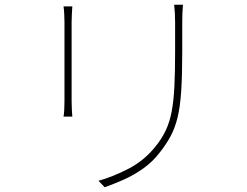

<svg xmlns="http://www.w3.org/2000/svg" viewBox="-20 -761 1040 807"><path d="M749 -741Q746 -710 746 -668Q746 -654 746 -629Q746 -604 746 -579.5Q746 -555 746 -542Q746 -443 741.5 -376.5Q737 -310 726 -266Q715 -222 697 -188.5Q679 -155 653 -122Q622 -81 581.5 -52.5Q541 -24 499 -5.5Q457 13 420 26L394 -1Q457 -19 520.5 -52Q584 -85 631 -142Q659 -176 676 -211.5Q693 -247 701.5 -292Q710 -337 713 -397.5Q716 -458 716 -541Q716 -555 716 -580Q716 -605 716 -630Q716 -655 716 -668Q716 -688 715 -706.5Q714 -725 712 -741ZM284 -734Q283 -723 282 -701Q281 -679 281 -667Q281 -663 281 -639.5Q281 -616 281 -581Q281 -546 281 -506.5Q281 -467 281 -431Q281 -395 281 -369.5Q281 -344 281 -337Q281 -318 282 -299.5Q283 -281 284 -271H247Q249 -281 250 -298.5Q251 -316 251 -337Q251 -344 251 -369.5Q251 -395 251 -431Q251 -467 251 -506.5Q251 -546 251 -581Q251 -616 251 -639.5Q251 -663 251 -667Q251 -680 250 -701.5Q249 -723 247 -734Z"/></svg>

Font: Source Han Sans SC ExtraLight
Style: Regular
Weight: 250
Designer: Ryoko NISHIZUKA 西塚涼子 (kana, bopomofo & ideographs); Paul D. Hunt (Latin, Greek & Cyrillic); Sandoll Communications 산돌커뮤니
Foundry: Adobe
Version: Version 2.004;hotconv 1.0.118;makeotfexe 2.5.65603